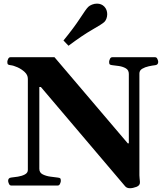

<svg xmlns="http://www.w3.org/2000/svg" viewBox="-20 -1002 879 1037"><path d="M40.5 0Q32.2 0 28.1 -9.8Q23.9 -19.5 23.9 -24.9Q23.9 -41 40 -43Q55.7 -44.4 76.9 -47.9Q98.1 -51.3 114.3 -59.8Q130.4 -68.4 130.4 -84V-576.2Q130.4 -597.2 113.3 -613Q96.2 -628.9 74.2 -638.7Q52.2 -648.4 37.1 -649.9Q26.9 -650.9 23.2 -654.1Q19.5 -657.2 19.5 -668Q19.5 -673.3 23.7 -683.1Q27.8 -692.9 36.1 -692.9H274.4L669.9 -228H675.8V-602.5Q675.8 -623.5 659.7 -632.8Q643.7 -642.1 623 -645.3Q602.2 -648.4 586.9 -649.9Q576.7 -650.9 573 -654.1Q569.3 -657.2 569.3 -668Q569.3 -673.3 573.5 -683.1Q577.6 -692.9 585.9 -692.9H817.9Q826.2 -692.9 830.3 -683.1Q834.5 -673.3 834.5 -668Q834.5 -651.9 818.4 -649.9Q803.7 -648.4 783.4 -644Q763.2 -639.6 748 -630.6Q732.9 -621.6 732.9 -605V-55.3Q732.9 -46 733.9 -39.9Q734.9 -33.8 735.8 -19.5Q737.3 -0.5 717.3 7.1Q697.3 14.6 682.1 14.6Q664.6 14.6 655.8 3.9L200.7 -532.2H192.4V-90.3Q192.4 -69.3 210.9 -60.1Q229.5 -50.8 252.9 -47.9Q276.4 -44.9 291 -43Q301.3 -42 304.9 -39.1Q308.6 -36.1 308.6 -24.9Q308.6 -19.5 304.4 -9.8Q300.3 0 292 0ZM350.1 -754.9 322.8 -783.2Q379.4 -852.5 412.4 -903.3Q445.3 -954.1 456.5 -964.8Q464.4 -972.2 477.3 -977.3Q490.2 -982.4 503.9 -982.4Q527.8 -982.4 543.5 -966.3Q551.8 -957.5 555.4 -947Q559.1 -936.5 559.1 -925.3Q559.1 -912.6 554.7 -901.1Q550.3 -889.6 543 -882.8Q531.7 -872.1 478.3 -841.6Q424.8 -811 350.1 -754.9Z"/></svg>

Font: Gelasio
Style: Regular
Weight: 400
Designer: Eben Sorkin
Foundry: Eben Sorkin
Version: Version 1.008